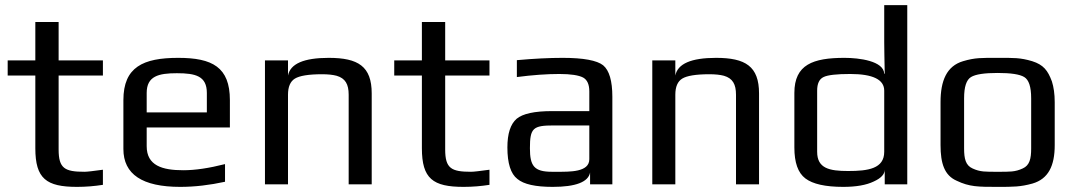

<svg xmlns="http://www.w3.org/2000/svg" viewBox="-20 -720 4202 750"><path d="M209 -136V-425H382V-484H209V-634H118V-484H10V-425H118V-141C118 -22 161 10 281 10C316 10 350 7 382 2V-57C345 -52 321 -49 310 -49C233 -49 209 -62 209 -136Z M676 -494C539 -494 462 -458 462 -329V-138C462 -39 536 10 684 10C741 10 799 3 859 -10V-79C796 -63 742 -55 696 -55C614 -55 553 -73 553 -149V-222H878V-329C878 -458 809 -494 676 -494ZM671 -434C744 -434 788 -423 788 -357V-281H553V-357C553 -423 600 -434 671 -434Z M1264 -494C1167 -494 1114 -471 1105 -425V-484H1015V0H1105V-350C1105 -381 1114 -402 1132 -413C1150 -424 1185 -430 1238 -430C1261 -430 1280 -428 1295 -424C1329 -414 1342 -391 1342 -350V0H1432V-355C1432 -461 1379 -494 1264 -494Z M1719 -136V-425H1892V-484H1719V-634H1628V-484H1520V-425H1628V-141C1628 -22 1671 10 1791 10C1826 10 1860 7 1892 2V-57C1855 -52 1831 -49 1820 -49C1743 -49 1719 -62 1719 -136Z M2372 0V-342C2372 -404 2360 -445 2336 -465C2312 -484 2259 -494 2178 -494C2125 -494 2065 -491 1999 -485V-419C2060 -427 2116 -431 2165 -431C2210 -431 2241 -426 2258 -417C2274 -408 2282 -390 2282 -363V-286H2137C2068 -286 2022 -276 1998 -256C1974 -235 1962 -198 1962 -144C1962 -82 1975 -41 2001 -21C2026 0 2072 10 2139 10C2229 10 2278 -9 2285 -46V0ZM2050 -141C2050 -220 2062 -230 2143 -230H2282V-98C2282 -47 2206 -49 2154 -49H2136C2066 -49 2050 -72 2050 -141Z M2777 -494C2680 -494 2627 -471 2618 -425V-484H2528V0H2618V-350C2618 -381 2627 -402 2645 -413C2663 -424 2698 -430 2751 -430C2774 -430 2793 -428 2808 -424C2842 -414 2855 -391 2855 -350V0H2945V-355C2945 -461 2892 -494 2777 -494Z M3279 -494C3156 -494 3083 -468 3083 -357V-144C3083 -85 3097 -45 3126 -23C3155 -1 3204 10 3274 10C3324 10 3364 3 3393 -11C3422 -24 3436 -40 3436 -57V0H3524V-700H3434V-555C3434 -528 3435 -487 3436 -432H3434C3432 -482 3336 -494 3279 -494ZM3293 -52C3220 -52 3172 -62 3172 -127V-366C3172 -393 3180 -411 3197 -419C3213 -427 3248 -431 3301 -431C3390 -431 3434 -409 3434 -366V-127C3434 -61 3371 -52 3293 -52Z M4100 -321C4100 -353 4096 -380 4089 -402C4073 -445 4056 -467 4012 -481C3965 -495 3940 -494 3877 -494C3814 -494 3789 -495 3742 -481C3678 -462 3654 -405 3654 -321V-153C3654 -82 3669 -35 3717 -14C3767 10 3801 10 3877 10C3938 10 3966 10 4013 -3C4075 -21 4100 -72 4100 -153ZM4008 -140C4008 -100 4002 -74 3975 -62C3945 -48 3924 -49 3877 -49C3830 -49 3809 -48 3779 -62C3752 -74 3746 -100 3746 -140V-336C3746 -381 3755 -408 3773 -419C3791 -430 3826 -435 3877 -435C3928 -435 3963 -430 3981 -419C3999 -408 4008 -381 4008 -336Z"/></svg>

Font: Gamestation Text
Style: Bold
Weight: 400
Designer: Jonas Hecksher
Foundry: Jonas Hecksher, Playtypeª, e-types AS
Version: Version 1.003